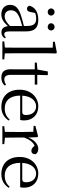

<svg xmlns="http://www.w3.org/2000/svg" viewBox="969 -1814 860 2838"><g transform="rotate(90 1399.0 -395.0)"><path d="M158 -670C186 -670 210 -689 210 -720C210 -751 186 -772 158 -772C130 -772 105 -751 105 -720C105 -689 130 -670 158 -670ZM378 -670C405 -670 430 -689 430 -720C430 -751 405 -772 378 -772C350 -772 324 -751 324 -720C324 -689 350 -670 378 -670ZM457 14C496 14 526 -2 547 -37L531 -52C515 -34 503 -28 486 -28C459 -28 444 -45 444 -108V-355C444 -479 388 -531 272 -531C159 -531 85 -482 65 -400C71 -377 86 -364 109 -364C134 -364 151 -377 157 -413L172 -485C199 -495 224 -500 250 -500C329 -500 364 -470 364 -359V-318C320 -308 273 -295 231 -282C99 -244 52 -193 52 -115C52 -32 111 15 190 15C262 15 307 -18 366 -82C374 -22 402 14 457 14ZM364 -113C301 -53 265 -34 225 -34C169 -34 132 -66 132 -128C132 -183 165 -226 249 -257C283 -270 323 -281 364 -292Z M682 0H858V-28L769 -36L767 -229V-641L770 -796L755 -805L597 -775V-748L685 -744V-229L683 -37L592 -28V0Z M1127 15C1179 15 1218 -3 1246 -37L1231 -54C1204 -38 1185 -29 1155 -29C1111 -29 1087 -56 1087 -118V-479H1231V-516H1087L1091 -672H1036L1008 -518L905 -509V-479H1005V-207C1005 -171 1004 -150 1004 -118C1004 -28 1043 15 1127 15Z M1561 15C1651 15 1718 -26 1762 -94L1746 -108C1705 -60 1654 -35 1583 -35C1473 -35 1395 -104 1393 -263H1753C1758 -279 1760 -299 1760 -323C1760 -441 1683 -531 1553 -531C1420 -531 1306 -425 1306 -257C1306 -76 1413 15 1561 15ZM1394 -294C1401 -424 1468 -499 1551 -499C1632 -499 1680 -437 1680 -352C1680 -312 1670 -294 1635 -294Z M1928 0H2110V-28L2015 -38L2013 -229V-322C2043 -403 2080 -451 2133 -476L2142 -467C2165 -443 2182 -429 2208 -429C2243 -429 2259 -451 2260 -486C2250 -515 2218 -531 2180 -531C2113 -531 2046 -473 2013 -382L2007 -520L1994 -528L1840 -488V-462L1928 -458C1930 -408 1931 -358 1931 -289V-229L1929 -37L1845 -28V0Z M2555 15C2645 15 2712 -26 2756 -94L2740 -108C2699 -60 2648 -35 2577 -35C2467 -35 2389 -104 2387 -263H2747C2752 -279 2754 -299 2754 -323C2754 -441 2677 -531 2547 -531C2414 -531 2300 -425 2300 -257C2300 -76 2407 15 2555 15ZM2388 -294C2395 -424 2462 -499 2545 -499C2626 -499 2674 -437 2674 -352C2674 -312 2664 -294 2629 -294Z"/></g></svg>

Font: Source Han Serif KR
Style: Regular
Weight: 400
Designer: Ryoko NISHIZUKA 西塚涼子 (kana & ideographs); Frank Grießhammer (Latin, Greek & Cyrillic); Wenlong ZHANG 张文龙 (bopomofo); San
Foundry: Adobe
Version: Version 2.001;hotconv 1.1.0;makeotfexe 2.6.0